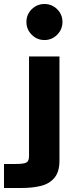

<svg xmlns="http://www.w3.org/2000/svg" viewBox="-90 -778 369 959"><path d="M132 -578Q95 -578 68.5 -604.5Q42 -631 42 -668Q42 -706 68.5 -732Q95 -758 132 -758Q169 -758 195.5 -732Q222 -706 222 -668Q222 -631 195.5 -604.5Q169 -578 132 -578ZM17 161H-70V41H-11Q28 41 41.5 34Q55 27 55 2V-496H207V24Q207 80 182 110Q157 140 114.5 150.5Q72 161 17 161Z"/></svg>

Font: Atkinson Hyperlegible
Style: Bold
Weight: 700
Designer: Elliott Scott, Megan Eiswerth, Linus Boman, Theodore Petrosky
Foundry: Braille Institute
Version: Version 1.006; ttfautohint (v1.8.3)